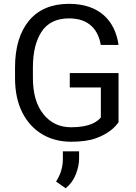

<svg xmlns="http://www.w3.org/2000/svg" viewBox="-20 -741 721 1017"><path d="M349.6 -354V-277.8H514.2V-118.7C495.6 -97.2 457.5 -66.9 356.9 -66.9C295.9 -66.9 247.1 -89.8 210 -136.2C172.9 -182.1 154.3 -246.1 154.3 -328.1V-384.3C154.3 -463.9 169.9 -527.3 200.7 -573.7C231.4 -620.1 279.8 -643.6 345.7 -643.6C454.6 -643.6 501 -579.6 513.7 -502.9H607.9C590.3 -628.9 508.3 -720.7 345.7 -720.7C253.9 -720.7 183.1 -690.9 133.8 -631.8C84.5 -572.3 59.6 -489.3 59.6 -383.3V-328.1C59.6 -257.3 72.3 -196.3 97.7 -146C148.4 -44.9 241.2 9.8 356.4 9.8C409.7 9.8 453.1 3.9 486.8 -8.3C554.2 -31.7 590.3 -67.9 607.9 -93.8V-354ZM313 60.5V100.1C313 145.5 300.8 183.6 276.9 220.7L328.1 256.3C352.1 236.3 370.1 211.9 381.8 182.1C393.1 152.3 398.9 125 398.9 99.1V60.5Z"/></svg>

Font: Vazirmatn
Style: Regular
Weight: 400
Designer: Saber Rastikerdar
Foundry: Saber Rastikerdar
Version: Version 33.003